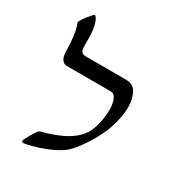

<svg xmlns="http://www.w3.org/2000/svg" viewBox="-165 -779 829 898"><g transform="rotate(30 249.0 -330.0)"><path d="M140.1 -74.2Q259.8 -105.5 311.5 -157.7Q341.3 -187.5 354 -233.9Q366.7 -280.3 366.7 -326.7Q366.7 -344.2 362.3 -361.3Q357.9 -378.4 353.5 -384.8Q348.6 -394 341.8 -397.5Q335 -400.9 323.2 -400.9H90.3Q80.6 -400.9 72.8 -406.7Q64.9 -412.6 60.1 -421.9Q53.2 -437.5 53.2 -469.2Q53.2 -496.1 48.6 -534.7Q43.9 -573.2 35.2 -595.2Q32.7 -600.6 32.7 -603.5Q32.7 -606.4 37.6 -615.2Q45.9 -628.9 58.3 -644.8Q70.8 -660.6 79.6 -669.4Q82 -672.9 85 -672.9Q89.4 -672.9 94.2 -665Q104 -651.4 109.4 -624.8Q114.7 -598.1 114.7 -572.3Q114.7 -529.8 115.7 -515.1Q116.7 -500.5 121.6 -493.7Q126 -487.3 132.3 -485.6Q138.7 -483.9 149.4 -483.9H362.3Q402.8 -483.9 419.4 -451.9Q436 -419.9 436 -377.4Q436 -353.5 431.9 -329.3Q427.7 -305.2 423.3 -289.6Q418.9 -273.9 417.5 -269.5Q408.7 -238.3 386.2 -195.6Q363.8 -152.8 335.9 -115Q308.1 -77.1 284.7 -59.6Q258.3 -40 212.9 -21Q167.5 -2 111.8 10.7Q99.6 13.2 95.2 13.2Q90.3 13.2 88.1 11.2Q85.9 9.3 85.9 5.4Q85.9 -0.5 100.3 -25.4Q114.7 -50.3 121.6 -60.1Q122.6 -61.5 125 -64.9Q127.4 -68.4 131.1 -70.8Q134.8 -73.2 140.1 -74.2Z"/></g></svg>

Font: David Libre
Style: Regular
Weight: 400
Version: Version 1.000